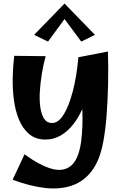

<svg xmlns="http://www.w3.org/2000/svg" viewBox="-20 -772 687 1080"><path d="M236 13Q181 13 144.5 -17.5Q108 -48 87 -98.5Q66 -149 58 -211Q50 -273 51.5 -337Q53 -401 60 -458L237 -456Q224 -410 215.5 -358Q207 -306 204 -257Q201 -208 207 -167.5Q213 -127 228.5 -103.5Q244 -80 273 -80Q308 -80 337.5 -126.5Q367 -173 389 -256.5Q411 -340 421 -450L587 -482Q590 -391 588 -298.5Q586 -206 579.5 -122Q573 -38 560 30Q541 131 495.5 190.5Q450 250 382.5 272.5Q315 295 231 285Q147 275 51 239L118 96Q203 158 269.5 177Q336 196 379 160.5Q422 125 436 27Q442 -21 443.5 -65Q445 -109 443 -159Q422 -111 391.5 -72Q361 -33 321.5 -10Q282 13 236 13ZM250 -538 172 -576 343 -752 514 -576 437 -538 343 -665Z"/></svg>

Font: Marhey SemiBold
Style: Regular
Weight: 600
Designer: Nur Syamsi & Bustanul Arifin
Foundry: Namelatype
Version: Version 1.000; ttfautohint (v1.8.4.7-5d5b)